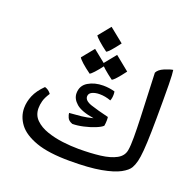

<svg xmlns="http://www.w3.org/2000/svg" viewBox="-116 -755 892 885"><g transform="rotate(20 329.5 -312.5)"><path d="M300.8 -519.5Q274.9 -538.6 257.8 -554Q240.7 -569.3 236.8 -576.2L285.2 -635.7L355 -579.6Q312.5 -522.9 300.8 -519.5ZM264.2 -397.9Q237.8 -417 220.9 -432.1Q204.1 -447.3 200.2 -455.1L248.5 -514.2L318.4 -458Q297.9 -430.7 283.7 -415.5Q269.5 -400.4 264.2 -397.9ZM369.1 -406.7Q343.3 -425.8 325.7 -441.2Q308.1 -456.5 305.2 -463.4L353.5 -522.9L423.3 -466.3Q382.3 -411.6 369.1 -406.7ZM314.9 11.2Q210.9 11.2 149.4 -10.7Q87.9 -32.7 61 -68.6Q34.2 -104.5 34.2 -146.5Q34.2 -176.8 47.1 -207.8Q60.1 -238.8 91.8 -270Q110.8 -264.6 123 -247.6Q106.4 -222.2 101.6 -203.6Q96.7 -185.1 96.7 -168.5Q96.7 -134.3 119.4 -112.1Q142.1 -89.8 178.2 -77.4Q214.4 -64.9 255.6 -59.8Q296.9 -54.7 334 -54.7Q393.6 -54.7 440.9 -60.5Q488.3 -66.4 517.6 -82.5Q546.9 -98.6 551.8 -128.4Q555.7 -150.4 555.7 -191.9Q555.7 -233.4 553.7 -286.1Q551.8 -338.9 549.3 -395.8Q546.9 -452.6 544.9 -505.4Q553.2 -522.5 578.6 -533.2Q604 -543.9 620.1 -546.4Q621.6 -535.6 622.6 -520.8Q623.5 -505.9 624 -476.6Q624.5 -447.3 624.5 -393.6Q624.5 -302.7 623.3 -244.6Q622.1 -186.5 619.1 -151.4Q616.2 -116.2 611.1 -96.2Q606 -76.2 597.7 -61.5Q587.9 -43.9 557.1 -27.1Q526.4 -10.3 467.5 0.5Q408.7 11.2 314.9 11.2ZM268.1 -153.3Q248.5 -160.2 242.7 -174.1Q236.8 -188 236.8 -195.8Q267.6 -197.8 294.4 -200.7Q321.3 -203.6 351.1 -211.4Q289.1 -221.2 263.4 -243.4Q237.8 -265.6 237.8 -293Q237.8 -330.6 269 -349.4Q300.3 -368.2 342.8 -368.2Q371.6 -368.2 399.4 -360.4Q400.9 -354 400.9 -345.2Q400.9 -327.6 395.5 -314.9Q367.7 -325.2 340.3 -325.2Q318.4 -325.2 303.5 -317.9Q288.6 -310.5 288.6 -295.9Q288.6 -274.9 323.2 -263.4Q357.9 -252 411.1 -239.3Q411.6 -235.4 411.9 -231.2Q412.1 -227.1 412.1 -222.7Q412.1 -210.4 409.7 -195.8Q400.4 -186.5 375.7 -176.5Q351.1 -166.5 321.5 -159.9Q292 -153.3 268.1 -153.3Z"/></g></svg>

Font: Harmattan
Style: Regular
Weight: 400
Designer: George W. Nuss III and SIL International
Foundry: SIL International
Version: Version 4.000